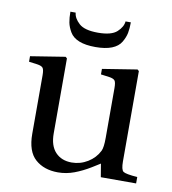

<svg xmlns="http://www.w3.org/2000/svg" viewBox="-81 -774 767 857"><g transform="rotate(10 303.0 -346.0)"><path d="M169 -704H193Q195 -679 220 -656Q245 -633 306 -633Q367 -633 392 -656Q417 -679 419 -704H443Q443 -676 439 -655.5Q435 -635 422 -613Q409 -591 380 -579.5Q351 -568 306 -568Q261 -568 232 -579.5Q203 -591 190 -613Q177 -635 173 -655.5Q169 -676 169 -704ZM26 -452V-477L183 -502L190 -496V-156Q190 -100 217.5 -71Q245 -42 291 -42Q330 -42 363.5 -62.5Q397 -83 414 -117Q422 -133 422 -177V-402Q422 -428 416 -436Q410 -444 390 -447L352 -452V-477L509 -502L516 -496V-87Q516 -49 527 -41Q538 -33 591 -29V0H431L421 -60Q420 -59 384 -37Q348 -15 312 -1.5Q276 12 238 12Q175 12 135.5 -23Q96 -58 96 -138V-402Q96 -428 90 -436Q84 -444 64 -447Z"/></g></svg>

Font: Linguistics Pro
Style: Regular
Weight: 400
Designer: Stefan Peev, Context Ltd
Foundry: Stefan Peev, Context Ltd
Version: Version 001.000